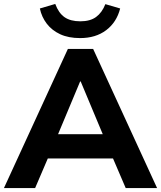

<svg xmlns="http://www.w3.org/2000/svg" viewBox="-26 -953 816 973"><path d="M-6 0 318 -705H446L770 0H611L527 -196L590 -150H173L236 -196L152 0ZM380 -540 252 -234 225 -273H538L511 -234L383 -540ZM380 -760Q321 -760 279 -779.5Q237 -799 211 -833Q185 -867 176 -910L254 -933Q271 -887 301 -866Q331 -845 381 -845Q431 -845 461 -867Q491 -889 508 -932L583 -910Q565 -840 512 -800Q459 -760 380 -760Z"/></svg>

Font: Nunito Sans 11pt ExtraBold
Style: Regular
Weight: 800
Version: Version 3.101;gftools[0.9.27]